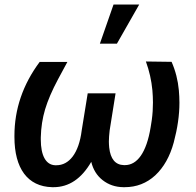

<svg xmlns="http://www.w3.org/2000/svg" viewBox="-20 -794 842 825"><path d="M409.2 -606.4H482.4L578.1 -774.4H467.8ZM150.4 -527.8C78.1 -430.7 42 -324.7 42 -210.4C42 -209 42 -207.5 42 -205.6C42 -70.3 98.6 7.8 204.1 10.3C206.1 10.3 208 10.3 210 10.3C275.9 10.3 330.1 -25.9 372.1 -98.6C379.9 -65.9 396 -39.6 420.9 -20C445.8 -0.5 475.1 9.8 509.8 10.3C511.7 10.3 513.7 10.3 515.6 10.3C566.4 10.3 610.4 -6.8 647 -40.5C683.6 -74.7 710.4 -122.1 726.6 -182.1C742.7 -242.2 751 -299.3 751 -352.5C751 -370.6 750 -388.2 748.5 -406.2C744.6 -448.7 734.4 -489.3 717.3 -528.3L606.9 -529.8C621.6 -489.3 630.9 -448.2 634.8 -406.2C636.2 -388.7 637.2 -371.1 637.2 -353.5C637.2 -329.1 635.7 -304.2 632.3 -279.3L627.4 -248C609.4 -137.2 569.3 -84.5 516.6 -84.5C515.1 -84.5 514.2 -84.5 512.7 -84.5C475.6 -85.4 454.6 -110.8 449.2 -160.2L448.2 -173.3C448.2 -177.2 447.8 -181.6 447.8 -186C447.8 -199.7 449.2 -215.8 451.2 -233.9L476.6 -393.1H356.9L331.1 -233.9C318.8 -134.3 276.4 -84 222.7 -84C220.2 -84 218.3 -84 216.3 -84C176.8 -85.9 155.3 -126 155.3 -194.3C155.3 -197.3 155.3 -200.2 155.3 -203.6C156.2 -246.1 162.6 -286.6 173.8 -324.2C185.1 -361.8 203.6 -405.3 229.5 -453.6L269.5 -527.8Z"/></svg>

Font: Roboto Medium
Style: Italic
Weight: 500
Italic angle: -12°
Designer: Google
Version: Version 2.137; 2017